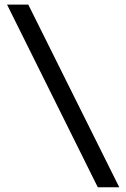

<svg xmlns="http://www.w3.org/2000/svg" viewBox="-20 -792 534 812"><path d="M9.8 -772.5Q137.7 -514.6 393.6 0Q423.8 0 484.4 0Q356.4 -257.8 99.6 -772.5Q70.3 -772.5 9.8 -772.5Z"/></svg>

Font: Seiden_Sans_Regular
Style: Regular
Weight: 400
Designer: Kevin Beronilla
Version: Version 1.0